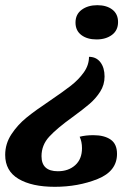

<svg xmlns="http://www.w3.org/2000/svg" viewBox="-59 -550 509 740"><path d="M396 -465Q396 -433 372.5 -415.5Q349 -398 313 -398Q277 -398 254.5 -415Q232 -432 232 -463Q232 -495 256 -512.5Q280 -530 316 -530Q352 -530 374 -513Q396 -496 396 -465ZM135 -163Q185 -197 214.5 -220Q244 -243 264 -271Q284 -299 284 -331Q312 -331 328 -310Q344 -289 344 -255Q344 -223 327 -196.5Q310 -170 286 -149.5Q262 -129 221 -99Q161 -56 131 -23.5Q101 9 101 52Q101 110 164 110Q205 110 231 86.5Q257 63 257 21Q257 -4 248 -23Q271 -29 301 -29Q343 -29 367.5 -12Q392 5 392 43Q392 110 317 140Q242 170 152 170Q64 170 12.5 139.5Q-39 109 -39 47Q-39 4 -15 -32.5Q9 -69 43.5 -97Q78 -125 135 -163Z"/></svg>

Font: Sansita Medium Italic
Style: Regular
Weight: 500
Italic angle: -11°
Designer: Pablo Cosgaya
Foundry: Omnibus-Type
Version: Version 1.006